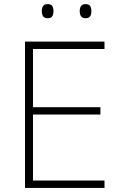

<svg xmlns="http://www.w3.org/2000/svg" viewBox="-20 -917 591 937"><path d="M490 0H102V-714H490V-678H141V-394H470V-358H141V-36H490ZM184 -863Q184 -878 190.5 -887.5Q197 -897 212 -897Q229 -897 235 -887.5Q241 -878 241 -863Q241 -847 235 -837.5Q229 -828 212 -828Q197 -828 190.5 -837.5Q184 -847 184 -863ZM369 -863Q369 -878 375.5 -887.5Q382 -897 397 -897Q414 -897 420 -887.5Q426 -878 426 -863Q426 -847 420 -837.5Q414 -828 397 -828Q382 -828 375.5 -837.5Q369 -847 369 -863Z"/></svg>

Font: Noto Sans Kannada ExtraLight
Style: Regular
Weight: 200
Designer: Jelle Bosma - Monotype Design Team
Foundry: Monotype Imaging Inc.
Version: Version 2.005; ttfautohint (v1.8.4.7-5d5b)